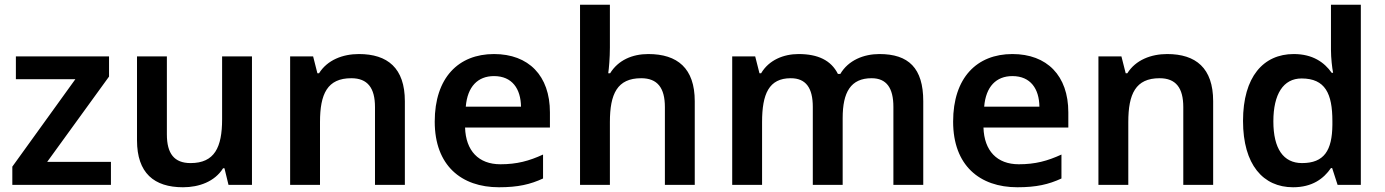

<svg xmlns="http://www.w3.org/2000/svg" viewBox="-20 -780 5841 810"><path d="M448 0V-97H179L440 -457V-542H47V-446H298L32 -77V0Z M1043 -542H917V-277C917 -158 885 -92 784 -92C715 -92 684 -132 684 -213V-542H558V-188C558 -50 630 10 752 10C820 10 886 -14 921 -70H927L944 0H1043Z M1494 -552C1426 -552 1361 -527 1326 -471H1319L1301 -542H1204V0H1330V-265C1330 -384 1361 -450 1462 -450C1531 -450 1562 -409 1562 -328V0H1688V-353C1688 -493 1615 -552 1494 -552Z M2064 -552C1914 -552 1814 -452 1814 -267C1814 -82 1926 10 2085 10C2165 10 2217 -2 2271 -27V-128C2212 -101 2161 -87 2091 -87C1999 -87 1945 -144 1942 -242H2300V-306C2300 -461 2210 -552 2064 -552ZM2064 -459C2141 -459 2177 -405 2178 -330H1945C1952 -415 1996 -459 2064 -459Z M2553 -579V-760H2427V0H2553V-265C2553 -384 2584 -450 2685 -450C2754 -450 2785 -409 2785 -328V0H2911V-353C2911 -492 2838 -552 2715 -552C2647 -552 2588 -526 2554 -471H2546C2549 -491 2553 -536 2553 -579Z M3690 -552C3624 -552 3559 -526 3525 -468H3515C3486 -526 3430 -552 3349 -552C3286 -552 3224 -527 3191 -471H3184L3166 -542H3069V0H3195V-265C3195 -384 3224 -450 3316 -450C3380 -450 3409 -409 3409 -329V0H3535V-282C3535 -391 3569 -450 3657 -450C3720 -450 3749 -409 3749 -329V0H3875V-353C3875 -493 3813 -552 3690 -552Z M4251 -552C4101 -552 4001 -452 4001 -267C4001 -82 4113 10 4272 10C4352 10 4404 -2 4458 -27V-128C4399 -101 4348 -87 4278 -87C4186 -87 4132 -144 4129 -242H4487V-306C4487 -461 4397 -552 4251 -552ZM4251 -459C4328 -459 4364 -405 4365 -330H4132C4139 -415 4183 -459 4251 -459Z M4904 -552C4836 -552 4771 -527 4736 -471H4729L4711 -542H4614V0H4740V-265C4740 -384 4771 -450 4872 -450C4941 -450 4972 -409 4972 -328V0H5098V-353C5098 -493 5025 -552 4904 -552Z M5435 10C5516 10 5564 -26 5595 -71H5600L5623 0H5721V-760H5595V-570C5595 -536 5600 -492 5604 -473H5598C5567 -517 5518 -552 5438 -552C5310 -552 5224 -456 5224 -270C5224 -85 5309 10 5435 10ZM5473 -92C5394 -92 5352 -153 5352 -268C5352 -383 5394 -449 5471 -449C5571 -449 5601 -385 5601 -269V-253C5600 -145 5566 -92 5473 -92Z"/></svg>

Font: Noto Sans Gurmukhi SemiBold
Style: Regular
Weight: 600
Designer: Jelle Bosma - Monotype Design Team
Foundry: Monotype Imaging Inc.
Version: Version 2.004